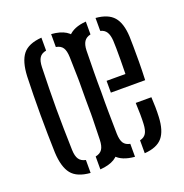

<svg xmlns="http://www.w3.org/2000/svg" viewBox="-114 -708 782 817"><g transform="rotate(-20 277.0 -299.5)"><path d="M46.8 -127.8Q45.5 -166.7 44.8 -210.3Q44 -254 44 -299.3Q44 -344.6 44.7 -388.5Q45.4 -432.4 46.8 -472Q49.9 -538.8 74.9 -570.3Q99.8 -601.7 160 -606.3V-547.7Q138.7 -543.8 129.5 -529.7Q120.2 -515.6 119.3 -487.3Q117.9 -435.8 117 -389.9Q116.1 -344.1 116.1 -299.9Q116.1 -255.6 117 -209.8Q117.9 -163.9 119.3 -112.5Q120.2 -84.5 129.7 -70.5Q139.1 -56.5 160 -52.3V6.3Q100 1.7 75 -29.7Q49.9 -61.2 46.8 -127.8ZM204.1 6.3V-52.1Q225.3 -56.3 234.7 -70.4Q244.1 -84.4 245 -112.5Q246.4 -164.4 247.4 -210.2Q248.3 -256 248.3 -300.1Q248.3 -344.2 247.4 -390Q246.4 -435.8 245 -487.3Q244.1 -516.2 234.9 -530.1Q225.7 -544.1 204.1 -547.9V-606.3Q244.8 -603.3 269 -588.3Q293.1 -573.3 304.4 -544.8Q315.6 -516.3 317.5 -472Q318.9 -433.1 319.6 -389.4Q320.3 -345.7 320.3 -300.6Q320.3 -255.5 319.6 -211.5Q318.9 -167.5 317.5 -127.8Q315.6 -83.8 304.4 -55Q293.1 -26.3 269 -11.5Q244.8 3.3 204.1 6.3ZM249.2 -118.7Q248.2 -157.6 247.7 -203.8Q247.2 -249.9 247.2 -298.6Q247.2 -347.2 247.7 -393.9Q248.2 -440.5 249.2 -480.1Q252.5 -542.4 278.6 -572Q304.6 -601.7 361 -605.9V-547.8Q341 -543.4 331.8 -529.4Q322.6 -515.4 321.7 -489.6Q320.7 -437.4 320.2 -391.4Q319.7 -345.4 319.7 -301.2Q319.7 -256.9 320.2 -210.8Q320.7 -164.7 321.7 -112.3Q322.6 -83.4 331.6 -69.8Q340.6 -56.2 361 -52.3V6.3Q303.2 1.6 277.5 -27.8Q251.8 -57.1 249.2 -118.7ZM405.1 6.3V-52.2Q424.1 -56.4 432.9 -70.3Q441.6 -84.1 443 -112.3Q444 -130.6 443.8 -154.5Q443.6 -178.4 442.2 -208H513.1Q514.5 -186.7 514.8 -162.5Q515.1 -138.4 514.1 -118.7Q511.3 -57 486.5 -27.4Q461.8 2.2 405.1 6.3ZM357.8 -285.3V-338.7H443.2Q444 -372.6 444.1 -402.3Q444.3 -432 444 -454.5Q443.8 -477 443 -489.6Q441.3 -515.2 432.5 -529.2Q423.7 -543.2 405.1 -547.7V-606.2Q460.7 -601.7 485.9 -572.7Q511.2 -543.7 514.1 -482.5Q514.6 -467.5 515 -437.8Q515.5 -408.1 515.2 -368.8Q515 -329.6 513.1 -285.3Z"/></g></svg>

Font: Big Shoulders Stencil Thin
Style: Regular
Weight: 100
Designer: Patric King
Foundry: XO Type Co
Version: Version 2.001